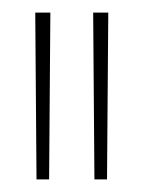

<svg xmlns="http://www.w3.org/2000/svg" viewBox="-20 -756 228 305"><path d="M60 -736 58 -471H38L36 -736ZM128 -736H152L150 -471H130Z"/></svg>

Font: Nacelle Thin
Style: Regular
Weight: 100
Designer: Sora Sagano
Foundry: Sora Sagano
Version: Version 1.000;FEAKit 1.0